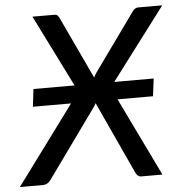

<svg xmlns="http://www.w3.org/2000/svg" viewBox="-68 -768 774 817"><g transform="rotate(-5 319.5 -359.0)"><path d="M232 -335.5H69L78 -410.5H253.5L100.5 -717.5H190.5Q201.5 -717.5 206 -714.2Q210.5 -711 214.5 -703L339.5 -436.5Q343.5 -445 350.5 -456L527.5 -702.5Q538 -717.5 552 -717.5H655L423 -410.5H591.5L582 -335.5H430.5L593 0H504Q493 0 487.5 -5.8Q482 -11.5 478.5 -18.5L336 -327.5Q334 -323.5 331.8 -319.5Q329.5 -315.5 327 -312L116 -18.5Q103 0 83 0H-16Z"/></g></svg>

Font: Lato Medium
Style: Italic
Weight: 500
Italic angle: -7°
Designer: Lukasz Dziedzic
Foundry: tyPoland Lukasz Dziedzic
Version: Version 2.006; 2014-01-15